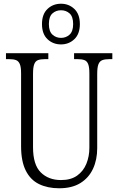

<svg xmlns="http://www.w3.org/2000/svg" viewBox="-20 -999 634 1029"><path d="M297 10Q235 10 189 -12.5Q143 -35 118 -85Q93 -135 93 -215V-606Q93 -640 86 -656Q79 -672 65.5 -677Q52 -682 29 -682H12V-714H239V-682H220Q198 -682 184 -677Q170 -672 163.5 -655Q157 -638 157 -603V-210Q157 -116 198.5 -75Q240 -34 307 -34Q360 -34 393.5 -58Q427 -82 443 -121.5Q459 -161 459 -207V-606Q459 -639 452.5 -655.5Q446 -672 432 -677Q418 -682 396 -682H377V-714H582V-682H565Q542 -682 528 -676.5Q514 -671 507.5 -654.5Q501 -638 501 -603V-205Q501 -143 478.5 -94.5Q456 -46 411 -18Q366 10 297 10ZM307 -761Q264 -761 234.5 -789Q205 -817 205 -870Q205 -923 234.5 -951Q264 -979 307 -979Q349 -979 378.5 -951Q408 -923 408 -870Q408 -817 378.5 -789Q349 -761 307 -761ZM307 -796Q334 -796 353 -813.5Q372 -831 372 -870Q372 -910 353 -927Q334 -944 307 -944Q280 -944 261 -927Q242 -910 242 -870Q242 -831 261 -813.5Q280 -796 307 -796Z"/></svg>

Font: Noto Serif Khmer Condensed Light
Style: Regular
Weight: 300
Width: 3
Designer: Danh Hong and the Monotype Design Team
Foundry: Monotype Imaging Inc.
Version: Version 2.004